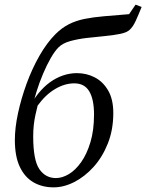

<svg xmlns="http://www.w3.org/2000/svg" viewBox="-20 -794 630 827"><path d="M211 13Q162 13 124.5 -8.5Q87 -30 65.5 -75Q44 -120 44 -191Q44 -243 57.5 -306Q71 -369 94.5 -433.5Q118 -498 150 -554Q182 -610 219 -647Q246 -674 276.5 -689.5Q307 -705 344 -712.5Q381 -720 428 -724Q475 -728 536 -733L564 -774L590 -764Q576 -729 564.5 -704Q553 -679 539 -666Q527 -654 497.5 -648Q468 -642 430.5 -638.5Q393 -635 354 -630.5Q315 -626 282.5 -617Q250 -608 232 -590Q216 -574 199 -544.5Q182 -515 166 -477.5Q150 -440 137.5 -400Q125 -360 117 -322L102 -321Q120 -360 144 -390Q168 -420 195 -439.5Q222 -459 251.5 -469Q281 -479 311 -479Q353 -479 388.5 -460.5Q424 -442 446 -404Q468 -366 468 -307Q468 -235 444.5 -176Q421 -117 383 -75Q345 -33 300 -10Q255 13 211 13ZM221 -27Q248 -27 276.5 -44Q305 -61 329.5 -95.5Q354 -130 369.5 -181.5Q385 -233 385 -301Q385 -366 364.5 -400.5Q344 -435 300 -435Q258 -435 216.5 -410Q175 -385 142 -339Q137 -319 132.5 -298.5Q128 -278 125.5 -255.5Q123 -233 123 -207Q123 -104 149.5 -65.5Q176 -27 221 -27Z"/></svg>

Font: Source Serif 4
Style: Italic
Weight: 400
Italic angle: -12°
Designer: Frank Grießhammer
Foundry: Adobe Systems Incorporated
Version: Version 4.004;hotconv 1.0.116;makeotfexe 2.5.65601